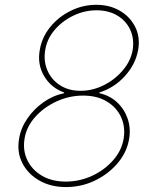

<svg xmlns="http://www.w3.org/2000/svg" viewBox="-20 -757 636 787"><path d="M250.5 9.8Q188.5 9.8 141.6 -16.8Q94.7 -43.5 71.8 -88.1Q48.8 -132.8 58.1 -187.5Q64.9 -231 91.3 -270Q117.7 -309.1 157 -337.2Q196.3 -365.2 242.7 -375V-377.9Q189.5 -397 160.9 -445.1Q132.3 -493.2 143.1 -552.7Q151.9 -604.5 185.8 -646.2Q219.7 -688 269.5 -712.6Q319.3 -737.3 374.5 -737.3Q430.2 -737.3 471.9 -712.6Q513.7 -688 534.4 -646.2Q555.2 -604.5 546.4 -552.7Q535.6 -493.2 491.9 -445.1Q448.2 -397 387.2 -377.9V-375Q430.7 -365.2 460.4 -337.2Q490.2 -309.1 503.4 -270Q516.6 -231 509.3 -187.5Q500 -132.8 462.2 -88.1Q424.3 -43.5 368.9 -16.8Q313.5 9.8 250.5 9.8ZM249.5 -12.7Q306.6 -12.7 357.9 -36.6Q409.2 -60.5 444.1 -100.6Q479 -140.6 486.8 -188.5Q494.6 -237.3 476.1 -277.3Q457.5 -317.4 417.5 -341.3Q377.4 -365.2 320.8 -365.2Q264.2 -365.2 211.9 -341.3Q159.7 -317.4 124 -277.3Q88.4 -237.3 80.6 -188.5Q72.8 -140.6 92 -100.6Q111.3 -60.5 152.1 -36.6Q192.9 -12.7 249.5 -12.7ZM310.1 -384.8Q359.4 -384.8 405.3 -407.7Q451.2 -430.7 483.6 -469Q516.1 -507.3 523.9 -552.7Q530.8 -598.1 513.9 -634.8Q497.1 -671.4 461.2 -693.1Q425.3 -714.8 375.5 -714.8Q326.7 -714.8 281.2 -693.1Q235.8 -671.4 204.3 -634.8Q172.9 -598.1 165.5 -552.7Q157.7 -507.3 174.1 -469Q190.4 -430.7 225.8 -407.7Q261.2 -384.8 310.1 -384.8Z"/></svg>

Font: Inter Tight Thin
Style: Italic
Weight: 250
Italic angle: -9.39999°
Designer: Rasmus Andersson
Foundry: rsms
Version: Version 3.004